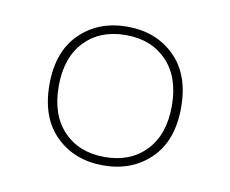

<svg xmlns="http://www.w3.org/2000/svg" viewBox="-47 -767 513 428"><g transform="rotate(10 209.5 -553.0)"><path d="M210 -396Q145 -396 103 -437Q61 -478 61 -553Q61 -628 103 -669Q145 -710 210 -710Q275 -710 317 -669Q359 -628 359 -553Q359 -478 317 -437Q275 -396 210 -396ZM210 -415Q268 -415 303 -451.5Q338 -488 338 -553Q338 -618 303 -654.5Q268 -691 210 -691Q152 -691 117 -654.5Q82 -618 82 -553Q82 -488 117 -451.5Q152 -415 210 -415Z"/></g></svg>

Font: IBM Plex Sans Cond Thin
Style: Regular
Weight: 100
Width: 3
Designer: Mike Abbink, Paul van der Laan, Pieter van Rosmalen
Foundry: Bold Monday
Version: Version 1.3